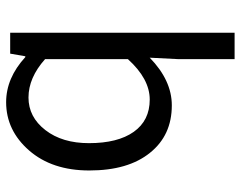

<svg xmlns="http://www.w3.org/2000/svg" viewBox="-102 -482 808 645"><g transform="rotate(-90 302.5 -160.0)"><path d="M430.7 -61.5Q354.5 12.7 270.5 12.7Q169.9 12.7 111.3 -60.5Q51.8 -133.8 51.8 -264.6Q51.8 -389.6 119.1 -466.8Q186.5 -543.9 281.2 -543.9Q362.3 -543.9 432.6 -479.5H435.5L444.3 -530.3H514.6V223.6H425.8V35.2ZM290 -61.5Q359.4 -61.5 425.8 -134.8V-413.1Q363.3 -468.8 296.9 -468.8Q231.4 -468.8 187.5 -412.1Q143.6 -355.5 143.6 -265.6Q143.6 -168.9 181.6 -115.2Q219.7 -61.5 290 -61.5Z"/></g></svg>

Font: Noto Traditional Nushu
Style: Regular
Weight: 400
Designer: LIU Zhao
Foundry: Z&Z Studio
Version: Version 1.001; ttfautohint (v1.8.3) -l 8 -r 50 -G 200 -x 14 